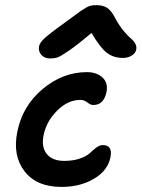

<svg xmlns="http://www.w3.org/2000/svg" viewBox="-20 -799 555 753"><path d="M176.8 -569.8Q155.3 -569.8 142.8 -583Q130.4 -596.2 132.8 -615.2Q134.3 -628.9 152.1 -646.5Q169.9 -664.1 233.9 -710Q248.5 -720.2 269 -735.6Q289.6 -751 297.1 -756.3Q304.7 -761.7 316.7 -768.6Q328.6 -775.4 337.4 -777.1Q346.2 -778.8 357.9 -778.8Q384.8 -778.8 400.9 -767.8Q417 -756.8 431.2 -729Q445.8 -701.2 463.4 -679.7Q481 -658.2 492.4 -648.9Q503.9 -639.6 510.3 -628.4Q516.6 -617.2 514.2 -604Q511.2 -589.8 496.3 -580.8Q481.4 -571.8 461.9 -571.8Q425.3 -571.8 399.2 -591.8Q373 -611.8 338.9 -669.9Q284.2 -623.5 250.7 -600.6Q217.3 -577.6 205.1 -573.7Q192.9 -569.8 176.8 -569.8ZM221.2 -65.9Q123 -65.9 75.9 -127.7Q28.8 -189.5 47.9 -282.2Q67.9 -383.3 147 -449.7Q226.1 -516.1 320.8 -516.1Q358.9 -516.1 381.6 -495.4Q404.3 -474.6 397.9 -439Q387.2 -387.2 346.2 -387.2Q335 -387.2 322.5 -397.2Q310.1 -407.2 294.9 -407.2Q246.1 -407.2 203.9 -365Q161.6 -322.8 150.9 -268.1Q141.6 -222.7 163.3 -195.3Q185.1 -168 231.9 -168Q268.1 -168 294.7 -177.7Q321.3 -187.5 333 -199Q344.7 -210.4 357.7 -220.2Q370.6 -230 382.8 -230Q422.9 -230 413.1 -182.1Q402.8 -129.9 348.6 -97.9Q294.4 -65.9 221.2 -65.9Z"/></svg>

Font: Shantell Sans Irregular Bouncy
Style: Italic
Weight: 500
Italic angle: -11.31°
Designer: Stephen Nixon, Anya Danilova, Shantell Martin
Foundry: Arrow Type
Version: Version 1.006;[9816181b4]